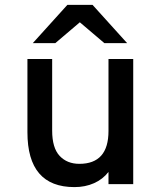

<svg xmlns="http://www.w3.org/2000/svg" viewBox="-20 -752 656 784"><path d="M92 -212V-511H193V-219Q193 -148 223.5 -115.5Q254 -83 304 -83Q423 -83 423 -217V-511H524V0H423V-50Q400 -20 364 -4Q328 12 284 12Q92 12 92 -212ZM306 -661 206 -576H114L255 -732H358L499 -576H406Z"/></svg>

Font: Overpass Mono Light
Style: Bold
Weight: 600
Monospace: yes
Designer: Delve Withrington, Dave Bailey
Foundry: Delve Fonts
Version: Version 1.000;DELV;Overpass